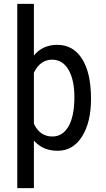

<svg xmlns="http://www.w3.org/2000/svg" viewBox="-20 -770 548 993"><path d="M364.7 -268.6Q364.7 -356.4 334.5 -408.9Q304.2 -461.4 249.5 -461.4Q188 -461.4 155.3 -394V-129.4Q187 -64 250.5 -64Q303.7 -64 334.2 -116.2Q364.7 -168.5 364.7 -268.6ZM450.7 -258.3Q450.7 -137.7 404.3 -64Q357.9 9.8 277.8 9.8Q201.2 9.8 155.3 -43V203.1H69.3V-750H155.3V-482.9Q200.2 -538.1 276.4 -538.1Q358.4 -538.1 404.5 -465.6Q450.7 -393.1 450.7 -258.3Z"/></svg>

Font: MAUL Condensed
Style: Condensed Regular
Weight: 400
Designer: MAUL
Version: Version 1.0; 2020; ttfautohint (v1.8.3)